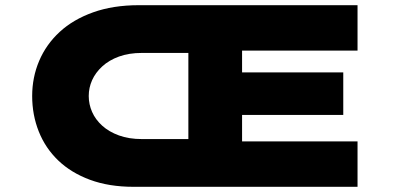

<svg xmlns="http://www.w3.org/2000/svg" viewBox="-20 -720 1513 740"><path d="M495 0Q400 0 327 -27Q254 -54 204.5 -101.5Q155 -149 129.5 -213Q104 -277 104 -350Q104 -422 131 -485.5Q158 -549 210 -597Q262 -645 339 -672.5Q416 -700 515 -700H1358V-525H913V-441H1303V-277H913V-175H1358V0ZM322 -350Q322 -318 335 -288.5Q348 -259 374 -235.5Q400 -212 438.5 -198Q477 -184 527 -184H706V-516H527Q477 -516 438.5 -502Q400 -488 374 -464Q348 -440 335 -411Q322 -382 322 -350Z"/></svg>

Font: Lexend Tera Black
Style: Regular
Weight: 900
Version: Version 1.007